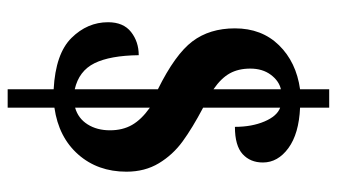

<svg xmlns="http://www.w3.org/2000/svg" viewBox="-209 -591 879 501"><g transform="rotate(90 230.5 -340.5)"><path d="M213 -41Q120 -46 79 -87.5Q38 -129 38 -183Q38 -223 63.5 -243Q89 -263 124 -263Q125 -188 145 -147.5Q165 -107 213 -96V-313Q122 -358 88 -403Q54 -448 54 -514Q54 -584 98 -629Q142 -674 213 -684V-760H261V-684Q329 -681 366.5 -653.5Q404 -626 404 -587Q404 -554 382 -534Q360 -514 311 -514Q311 -558 297 -591Q283 -624 261 -632V-431Q314 -403 349 -377.5Q384 -352 406 -315.5Q428 -279 428 -231Q428 -156 383 -105Q338 -54 261 -43V79H213ZM213 -634Q191 -629 175 -607.5Q159 -586 159 -554Q159 -523 171.5 -500.5Q184 -478 213 -458ZM320 -188Q320 -221 306 -245.5Q292 -270 261 -292V-97Q289 -105 304.5 -129.5Q320 -154 320 -188Z"/></g></svg>

Font: Noto Serif CondExtraBold
Style: Regular
Weight: 800
Width: 3
Designer: Monotype Design Team
Foundry: Monotype Imaging Inc.
Version: Version 1.001